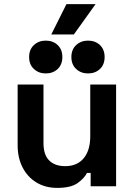

<svg xmlns="http://www.w3.org/2000/svg" viewBox="-20 -908 656 936"><path d="M66 -200V-496H192V-210Q192 -154 219.5 -126Q247 -98 298 -98Q356 -98 388 -136.5Q420 -175 420 -244V-496H546V0H422V-65H404Q392 -40 359 -16Q326 8 259 8Q201 8 157.5 -18.5Q114 -45 90 -92Q66 -139 66 -200ZM328 -630Q328 -667 351.5 -688.5Q375 -710 409 -710Q444 -710 467 -688.5Q490 -667 490 -630Q490 -593 467 -571.5Q444 -550 409 -550Q375 -550 351.5 -571.5Q328 -593 328 -630ZM122 -630Q122 -667 145.5 -688.5Q169 -710 203 -710Q238 -710 261 -688.5Q284 -667 284 -630Q284 -593 261 -571.5Q238 -550 203 -550Q169 -550 145.5 -571.5Q122 -593 122 -630ZM230 -740 304 -888H446L340 -740Z"/></svg>

Font: Space 7353
Style: Regular
Weight: 400
Designer: Christine Claussen + Ruben Lyon  (Space 7353)
Version: Version 1.000;FEAKit 1.0